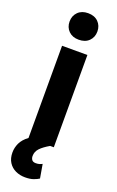

<svg xmlns="http://www.w3.org/2000/svg" viewBox="-179 -784 629 1033"><g transform="rotate(20 135.0 -268.0)"><path d="M133.8 -589.4Q97.7 -589.4 76.2 -610.8Q54.7 -632.3 54.7 -665Q54.7 -698.2 76.2 -719.7Q97.7 -741.2 133.8 -741.2Q170.9 -741.2 192.4 -719.7Q213.9 -698.2 213.9 -665Q213.9 -632.3 192.4 -610.8Q170.9 -589.4 133.8 -589.4ZM61.5 -0.5V-528.3H206.5V0H185.5Q150.9 20 133.1 38.8Q115.2 57.6 115.2 83Q115.2 96.2 121.8 105Q128.4 113.8 144.5 113.8Q157.2 113.8 166 110.8Q174.8 107.9 180.7 104.5L194.3 183.6Q182.6 191.4 163.6 198.2Q144.5 205.1 115.7 205.1Q85.9 205.1 61 193.4Q36.1 181.6 21.5 158.7Q6.8 135.7 6.8 102.1Q6.8 74.7 18.8 48.6Q30.8 22.5 61.5 -0.5Z"/></g></svg>

Font: Robert Sans Black
Style: Regular
Weight: 900
Designer: Christian Robertson (extended by Adam Twardoch)
Foundry: Google
Version: Version 12.135;April 2, 2019;FontCreator 11.5.0.2425 64-bit;